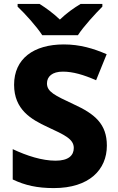

<svg xmlns="http://www.w3.org/2000/svg" viewBox="-20 -951 603 981"><path d="M196 -771H378C407 -816 468 -882 503 -917V-931H392C357 -910 320 -884 286 -851C251 -884 217 -909 182 -931H70V-917C108 -881 167 -816 196 -771ZM526 -207C526 -318 464 -369 357 -418C259 -464 220 -482 220 -525C220 -560 247 -585 301 -585C353 -585 407 -569 471 -541L525 -674C458 -703 389 -724 306 -724C152 -724 52 -651 52 -518C52 -391 139 -341 223 -302C309 -262 357 -241 357 -195C357 -157 330 -130 264 -130C195 -130 117 -155 45 -189V-34C108 -4 170 10 255 10C436 10 526 -84 526 -207Z"/></svg>

Font: Noto Sans Arabic UI XBd
Style: Regular
Weight: 800
Designer: Monotype Design Team, Nadine Chahine and Nizar Qandah
Foundry: Monotype Imaging Inc.
Version: Version 2.010